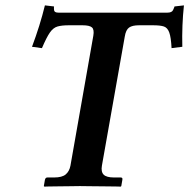

<svg xmlns="http://www.w3.org/2000/svg" viewBox="-20 -693 704 714"><path d="M197 -646H603Q619 -646 623.5 -655.5Q628 -665 629 -669L664 -673Q656 -599 658 -519L618 -514Q616 -554 609.5 -572Q603 -590 589.5 -594.5Q576 -599 549 -599H497Q472 -599 460 -590.5Q448 -582 444 -557L359 -77Q355 -54 365.5 -43.5Q376 -33 404 -33H429Q437 -33 435 -24L431 -1L429 1Q429 1 411 0.5Q393 0 367 0Q341 0 316 -0.5Q291 -1 277 -1Q264 -1 242.5 -0.5Q221 0 198.5 0Q176 0 160.5 0.5Q145 1 145 1L143 -1L147 -24Q149 -33 156 -33H181Q211 -33 224.5 -44.5Q238 -56 242 -77L327 -560Q331 -583 322 -591Q313 -599 287 -599H236Q210 -599 194 -594.5Q178 -590 165.5 -572Q153 -554 136 -514L99 -519Q114 -559 126 -597.5Q138 -636 147 -673L181 -669Q180 -665 181 -655.5Q182 -646 197 -646Z"/></svg>

Font: Libertinus Serif Semibold Italic
Style: Regular
Weight: 600
Italic angle: -11.5°
Designer: Philipp H. Poll, Khaled Hosny
Foundry: Caleb Maclennan
Version: Version 7.051;RELEASE